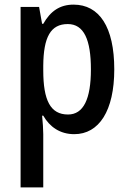

<svg xmlns="http://www.w3.org/2000/svg" viewBox="-20 -570 557 830"><path d="M298 -550C239 -550 198 -522 167 -467H162L149 -540H69V240H167V10C167 -11 165 -40 162 -70H167C195 -21 240 10 301 10C408 10 474 -91 474 -270C474 -454 409 -550 298 -550ZM273 -466C343 -466 373 -398 373 -270C373 -142 341 -75 274 -75C198 -75 167 -136 167 -266V-286C168 -410 199 -466 273 -466Z"/></svg>

Font: Noto Sans Armenian Condensed Medium
Style: Regular
Weight: 500
Width: 3
Designer: Monotype Design Team
Foundry: Monotype Imaging Inc.
Version: Version 2.008